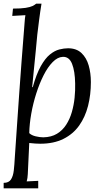

<svg xmlns="http://www.w3.org/2000/svg" viewBox="-31 -775 563 1050"><path d="M196 -755Q189 -713 183 -666.5Q177 -620 173 -586Q169 -542 164.5 -496Q160 -450 155 -401Q150 -352 145 -299L148 -298Q168 -370 192 -413Q216 -456 242 -477Q268 -498 293.5 -504.5Q319 -511 341 -511Q387 -511 414.5 -485Q442 -459 454 -417Q466 -375 466 -326Q466 -257 450.5 -196Q435 -135 402 -88.5Q369 -42 316 -15.5Q263 11 189 11Q177 11 161.5 10Q146 9 129 7L123 134Q122 154 121 177Q120 200 115 217Q131 216 146.5 215.5Q162 215 178 214V255H-11V225Q17 225 29 206.5Q41 188 44.5 156.5Q48 125 50 86Q57 -18 63 -104Q69 -190 74.5 -269.5Q80 -349 86.5 -433.5Q93 -518 101 -619Q103 -641 104 -658Q105 -675 108 -692Q90 -691 72 -690Q54 -689 36 -688L40 -728Q84 -728 109 -732Q134 -736 146.5 -742Q159 -748 167 -755ZM312 -464Q284 -463 257 -435.5Q230 -408 207.5 -363.5Q185 -319 167.5 -264.5Q150 -210 140 -153.5Q130 -97 129 -47Q141 -35 164 -29.5Q187 -24 206 -24Q250 -25 280.5 -43.5Q311 -62 331 -93Q351 -124 362 -162.5Q373 -201 377 -241Q381 -281 380 -318Q379 -386 363 -426Q347 -466 312 -464Z"/></svg>

Font: Lora
Style: Italic
Weight: 400
Italic angle: -3°
Designer: Olga Karpushina, Alexei Vanyashin (Cyrillic)
Foundry: Cyreal
Version: Version 3.008